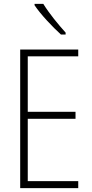

<svg xmlns="http://www.w3.org/2000/svg" viewBox="-20 -1062 475 989"><path d="M203 -1042H158V-1035C190 -987 251 -923 294 -884H318V-894C280 -936 234 -992 203 -1042ZM383 -93V-129H123V-450H369V-486H123V-772H383V-807H84V-93Z"/></svg>

Font: Noto Sans Kannada UI Condensed ExtraLight
Style: Regular
Weight: 200
Width: 3
Designer: Jelle Bosma - Monotype Design Team
Foundry: Monotype Imaging Inc.
Version: Version 2.005